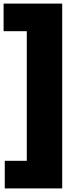

<svg xmlns="http://www.w3.org/2000/svg" viewBox="-33 -828 442 1068"><path d="M-6.5 220V66.5H116V-654.5H-13V-808H313V220Z"/></svg>

Font: Encode Sans SemiExpanded ExtraBold
Style: Regular
Weight: 800
Width: 6
Designer: Multiple Designers
Foundry: Impallari Type
Version: Version 3.002